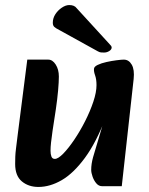

<svg xmlns="http://www.w3.org/2000/svg" viewBox="-20 -727 591 760"><path d="M132 13Q93 13 66.5 -9Q40 -31 40 -78Q40 -93 40.5 -107Q41 -121 43.5 -140.5Q46 -160 50 -193L88 -491H171Q188 -491 200.5 -471.5Q213 -452 213 -424Q213 -403 210 -369Q207 -335 201 -294L188 -209Q184 -181 182 -162.5Q180 -144 180 -130Q180 -117 183.5 -107.5Q187 -98 197 -98Q210 -98 230.5 -119Q251 -140 274 -174Q297 -208 317 -247.5Q337 -287 349.5 -324.5Q362 -362 362 -390Q362 -413 356.5 -428.5Q351 -444 352 -454Q352 -463 366.5 -470Q381 -477 401.5 -481.5Q422 -486 441.5 -488.5Q461 -491 470 -491Q490 -491 501.5 -471Q513 -451 509 -414L462 10H384Q371 10 361.5 -1Q352 -12 346.5 -27.5Q341 -43 341 -55Q341 -78 348.5 -105Q356 -132 369 -174Q382 -216 400 -282V-265Q361 -163 316 -102Q271 -41 224.5 -14Q178 13 132 13ZM414 -552 284 -694Q279 -701 271.5 -704Q264 -707 254 -707Q240 -707 224.5 -696.5Q209 -686 199 -670.5Q189 -655 189 -637Q189 -626 195 -620.5Q201 -615 215 -608L367 -524Q374 -520 379.5 -519.5Q385 -519 392 -519Q403 -519 412.5 -525Q422 -531 422 -539Q422 -542 420 -545Q418 -548 414 -552Z"/></svg>

Font: Alkatra SemiBold
Style: Regular
Weight: 600
Designer: Suman Bhandary
Version: Version 1.100;gftools[0.9.22]